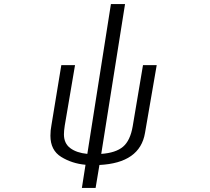

<svg xmlns="http://www.w3.org/2000/svg" viewBox="-20 -821 1040 952"><path d="M230 -148Q230 -175 235 -200L284 -498H352L301 -198Q297 -172 297 -155Q297 -110 328.5 -86.5Q360 -63 413 -58L530 -801H600L482 -58Q554 -63 590 -93.5Q626 -124 638 -195L689 -498H757L699 -162Q674 -13 473 -3L454 111H386L404 -4Q337 -10 283.5 -43Q230 -76 230 -148Z"/></svg>

Font: LINE Seed JP_TTF Regular
Style: Regular
Weight: 400
Designer: LINE & Fontrix & Fontworks
Version: Version 1.002